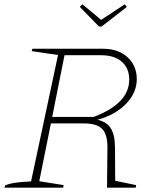

<svg xmlns="http://www.w3.org/2000/svg" viewBox="-20 -870 729 890"><path d="M1 0 3 -10Q37 -26 124 -29L249 -615L127 -633L130 -644H458Q528 -644 571 -605Q614 -566 614 -503Q614 -440 564 -388.5Q514 -337 432 -315Q475 -305 494 -274.5Q513 -244 513 -185L514 -32L611 -12L609 0H476L478 -182Q479 -246 454 -272Q429 -298 368 -298H216L162 -30L275 -12L273 0ZM449 -614H279L222 -328H414Q579 -390 579 -501Q579 -554 544.5 -584Q510 -614 449 -614ZM439 -747 350 -838 362 -850 449 -778 558 -850 568 -838 451 -747Z"/></svg>

Font: Piazzolla Thin
Style: Italic
Weight: 100
Italic angle: -11.3°
Designer: Juan Pablo del Peral
Foundry: Huerta Tipografica
Version: Version 1.330